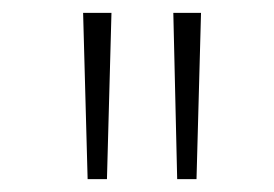

<svg xmlns="http://www.w3.org/2000/svg" viewBox="-20 -749 425 298"><path d="M116 -471H146L153 -729H109ZM255 -471H285L292 -729H249Z"/></svg>

Font: Noto Sans Devanagari Condensed ExtraLight
Style: Regular
Weight: 200
Width: 3
Designer: Jelle Bosma - Monotype Design Team
Foundry: Monotype Imaging Inc.
Version: Version 2.004